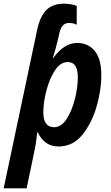

<svg xmlns="http://www.w3.org/2000/svg" viewBox="-63 -788 603 1046"><path d="M173 -175Q173 -229 189.5 -293.5Q206 -358 236 -404Q266 -450 306 -450Q361 -450 361 -368Q361 -312 345 -248.5Q329 -185 300 -140Q271 -95 232 -95Q173 -95 173 -175ZM82 238 122 47Q134 -8 140 -67H143Q158 -33 186 -11.5Q214 10 256 10Q334 10 385.5 -53.5Q437 -117 463 -207Q489 -297 489 -377Q489 -467 453 -510.5Q417 -554 358 -554Q286 -554 228 -473H225Q239 -516 252 -570L262 -613Q274 -663 313 -663Q326 -663 337 -660Q348 -657 355 -653V-756Q345 -760 327 -764Q309 -768 287 -768Q223 -768 189 -733Q155 -698 140 -628L-43 238Z"/></svg>

Font: Noto Sans UI SemiCondensed
Style: Bold Italic
Weight: 700
Width: 4
Designer: Monotype Design Team
Foundry: Monotype Imaging Inc.
Version: 1.001